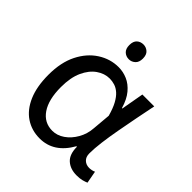

<svg xmlns="http://www.w3.org/2000/svg" viewBox="-202 -876 1029 1029"><g transform="rotate(45 312.5 -362.0)"><path d="M298 -737Q318 -737 333.5 -723.5Q349 -710 349 -681Q349 -653 333.5 -639Q318 -625 298 -625Q276 -625 261 -639Q246 -653 246 -681Q246 -710 261 -723.5Q276 -737 298 -737ZM260 13Q199 13 152 -18.5Q105 -50 78.5 -111.5Q52 -173 52 -262Q52 -356 85 -421.5Q118 -487 172.5 -522Q227 -557 290 -557Q324 -557 356.5 -543Q389 -529 415.5 -497.5Q442 -466 457 -414H460L483 -543H573Q562 -490 550.5 -431Q539 -372 528.5 -314.5Q518 -257 511.5 -206.5Q505 -156 505 -119Q505 -92 520.5 -77.5Q536 -63 559 -63Q568 -63 578 -65Q588 -67 596 -71L609 -1Q598 4 581 8.5Q564 13 540 13Q492 13 462.5 -13.5Q433 -40 433 -97H429Q367 13 260 13ZM279 -64Q315 -64 347.5 -86.5Q380 -109 402 -147.5Q424 -186 427 -232L436 -335Q424 -379 408.5 -407.5Q393 -436 375 -452Q357 -468 337.5 -474Q318 -480 299 -480Q260 -480 225 -455.5Q190 -431 168 -383Q146 -335 146 -263Q146 -168 181.5 -116Q217 -64 279 -64Z"/></g></svg>

Font: ukannada05
Style: Book
Weight: 400
Designer: Jelle Bosma - Monotype Design Team
Foundry: Monotype Imaging Inc.
Version: Version 2.003